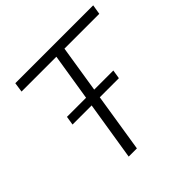

<svg xmlns="http://www.w3.org/2000/svg" viewBox="-180 -865 1025 1025"><g transform="rotate(-45 332.0 -352.5)"><path d="M227 0 331 -650H68L76 -705H664L655 -650H392L289 0ZM136 -333 144 -383H494L486 -333Z"/></g></svg>

Font: Nunito Sans 12pt Light
Style: Italic
Weight: 300
Italic angle: -9°
Designer: Vernon Adams
Foundry: Vernon Adams
Version: Version 3.101;gftools[0.9.27]